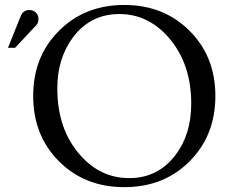

<svg xmlns="http://www.w3.org/2000/svg" viewBox="-20 -755 911 777"><path d="M114.3 -366.7Q114.3 -526.4 218.8 -630.4Q323.2 -734.9 482.9 -734.9Q642.6 -734.9 747.1 -630.4Q851.6 -525.9 851.6 -366.7Q851.6 -206.5 747.1 -102.1Q643.1 2.4 482.9 2.4Q323.2 2.4 218.8 -102.1Q114.3 -206.5 114.3 -366.7ZM502.9 -34.2Q619.1 -34.2 690.4 -127.9Q753.9 -211.4 753.9 -335.9Q753.9 -498.5 661.6 -604Q578.6 -698.2 462.9 -698.2Q346.2 -698.2 275.4 -604Q211.9 -518.6 211.9 -397.5Q211.9 -231.9 304.2 -127.9Q386.2 -34.2 502.9 -34.2ZM41 -561.5H12.2L64.5 -691.4Q67.4 -698.7 72.8 -704.1Q83 -714.4 98.6 -714.4Q114.7 -714.4 125.2 -704.1Q135.7 -693.8 135.7 -678.2Q135.7 -662.1 127.4 -653.8Z"/></svg>

Font: Flanker
Style: Regular
Weight: 400
Designer: Flanker
Foundry: Flanker
Version: Version 2.027